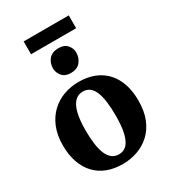

<svg xmlns="http://www.w3.org/2000/svg" viewBox="-228 -1064 1053 1187"><g transform="rotate(-30 298.0 -470.0)"><path d="M26.5 -273Q26.5 -347 49.2 -402Q72 -457 111 -493.5Q150 -530 200 -548Q250 -566 305.5 -566Q388.5 -566 447.8 -532Q507 -498 538.5 -434.2Q570 -370.5 570 -281.5Q570 -206 547.5 -150.8Q525 -95.5 485.8 -59.8Q446.5 -24 396.5 -6.5Q346.5 11 291 11Q229 11 180 -8.2Q131 -27.5 97 -64.2Q63 -101 44.8 -153.8Q26.5 -206.5 26.5 -273ZM300.5 -53Q334.5 -53 356.8 -76Q379 -99 390.5 -147Q402 -195 402 -270Q402 -325.5 396.5 -368.5Q391 -411.5 379 -441.2Q367 -471 347.2 -486.2Q327.5 -501.5 299 -501.5Q265.5 -501.5 242.2 -478.5Q219 -455.5 206.8 -407.8Q194.5 -360 194.5 -285Q194.5 -229 200.5 -186Q206.5 -143 219.2 -113.5Q232 -84 252 -68.5Q272 -53 300.5 -53ZM293.5 -637Q253.5 -637 232.5 -661.8Q211.5 -686.5 211.5 -717Q211.5 -755 234.5 -782Q257.5 -809 302.5 -809H303.5Q344 -809 364.8 -785.2Q385.5 -761.5 385.5 -731Q385.5 -693 362.5 -665Q339.5 -637 294.5 -637ZM460 -952.5V-861H138V-952.5Z"/></g></svg>

Font: Merriweather 28pt ExtraBold
Style: Regular
Weight: 800
Version: Version 2.100